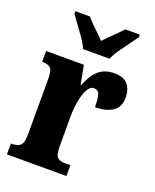

<svg xmlns="http://www.w3.org/2000/svg" viewBox="-143 -849 753 931"><g transform="rotate(20 234.0 -383.0)"><path d="M8 0V-56H12Q41 -56 56 -68.5Q71 -81 71 -128V-412Q71 -456 58.5 -468Q46 -480 19 -480H15V-536H210L228 -439H232Q253 -495 284 -521.5Q315 -548 364 -548Q413 -548 434 -522Q455 -496 455 -455Q455 -406 421 -383.5Q387 -361 331 -361Q331 -402 324.5 -424Q318 -446 295 -446Q276 -446 262.5 -421Q249 -396 242 -357Q235 -318 235 -277V-123Q235 -79 248.5 -67.5Q262 -56 285 -56H315V0ZM180 -606Q171 -629 152.5 -655.5Q134 -682 114.5 -708Q95 -734 82 -753V-766H158Q167 -754 183.5 -737.5Q200 -721 218 -704Q236 -687 248 -673Q261 -687 278.5 -704Q296 -721 313 -737.5Q330 -754 339 -766H415V-753Q402 -734 382.5 -708Q363 -682 344.5 -655.5Q326 -629 317 -606Z"/></g></svg>

Font: Noto Serif Sinhala ExtraCondensed Black
Style: Regular
Weight: 900
Width: 2
Designer: Jelle Bosma - Monotype Design Team
Foundry: Monotype Imaging Inc.
Version: Version 2.007; ttfautohint (v1.8.4.7-5d5b)